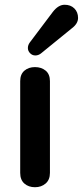

<svg xmlns="http://www.w3.org/2000/svg" viewBox="-20 -781 348 807"><path d="M64.9 -54.2V-439.9Q64.9 -468.8 82.5 -483.9Q100.1 -499 127 -499Q153.8 -499 171.9 -484.1Q189.9 -469.2 189.9 -439.9V-54.2Q189.9 -25.4 171.9 -9.8Q153.8 5.9 127 5.9Q100.1 5.9 82.5 -9.5Q64.9 -24.9 64.9 -54.2ZM105 -602.1 202.1 -731Q225.1 -760.7 251 -761Q276.9 -761.2 292.5 -745.6Q308.1 -730 308.1 -705.6Q308.1 -681.2 280.8 -661.1L151.9 -556.2Q141.1 -547.9 128.4 -547.9Q115.7 -547.9 106.4 -557.4Q97.2 -566.9 97.2 -579.1Q97.2 -591.3 105 -602.1Z"/></svg>

Font: Nunito-Bold
Style: Bold
Weight: 700
Designer: Vernon Adams
Foundry: newtypography
Version: Version 3.000